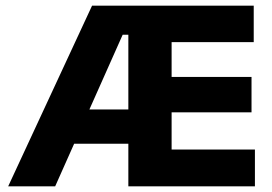

<svg xmlns="http://www.w3.org/2000/svg" viewBox="-20 -659 962 679"><path d="M8.9 0 305.6 -639H463.3L462.6 -536.1H413.8L175.1 0ZM172 -150.6V-271.9H459.7V-150.6ZM479.4 0V-130.3H881.5V0ZM433.9 0V-639H586.9V0ZM523.7 -261.7V-386.9H869.5V-261.7ZM479.3 -509.9V-639H877.3V-509.9Z"/></svg>

Font: Anek Odia Medium
Style: Regular
Weight: 500
Designer: Yesha Goshar & Mahesh Sahu (Odia), Yesha Goshar (Latin)
Foundry: Ek Type
Version: Version 1.003